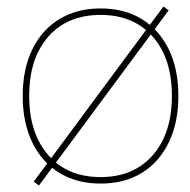

<svg xmlns="http://www.w3.org/2000/svg" viewBox="-20 -556 586 592"><path d="M100 16 84 4 130 -58 438 -474 484 -536 500 -524 454 -462 146 -46ZM290 10Q217 10 163 -23Q109 -56 79.5 -117Q50 -178 50 -260Q50 -343 79.5 -403.5Q109 -464 163 -497Q217 -530 290 -530Q364 -530 417.5 -497Q471 -464 500.5 -403.5Q530 -343 530 -260Q530 -178 500.5 -117Q471 -56 417.5 -23Q364 10 290 10ZM290 -10Q392 -10 451 -77.5Q510 -145 510 -260Q510 -376 451 -443Q392 -510 290 -510Q188 -510 129 -443Q70 -376 70 -260Q70 -145 129 -77.5Q188 -10 290 -10Z"/></svg>

Font: M PLUS 2 Thin
Style: Regular
Weight: 100
Designer: Coji Morishita
Foundry: UNDERFOREST DESIGN
Version: Version 1.001